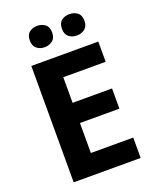

<svg xmlns="http://www.w3.org/2000/svg" viewBox="-166 -1014 892 1107"><g transform="rotate(-20 280.0 -460.0)"><path d="M501 0H90V-714H501V-590H241V-433H483V-309H241V-125H501ZM132 -854Q132 -889 152 -904.5Q172 -920 200 -920Q228 -920 248.5 -904.5Q269 -889 269 -854Q269 -821 248.5 -805Q228 -789 200 -789Q172 -789 152 -805Q132 -821 132 -854ZM329 -854Q329 -889 349 -904.5Q369 -920 398 -920Q426 -920 446.5 -904.5Q467 -889 467 -854Q467 -821 446.5 -805Q426 -789 398 -789Q369 -789 349 -805Q329 -821 329 -854Z"/></g></svg>

Font: Noto Sans Ethiopic
Style: Bold
Weight: 700
Designer: Monotype Design Team
Foundry: Monotype Imaging Inc.
Version: Version 2.102; ttfautohint (v1.8.4.7-5d5b)